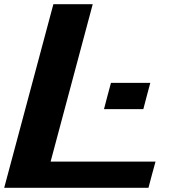

<svg xmlns="http://www.w3.org/2000/svg" viewBox="-20 -895 852 915"><path d="M0 0H687.5Q692.9 -21 704.1 -62.5Q715.3 -104 721.2 -125H221.2L421.9 -875H234.4Q195.3 -729 117.2 -437.5Q39.1 -146 0 0ZM475.6 -375H663.1Q668.5 -395.5 679.4 -437.3Q690.4 -479 696.3 -500H508.8Q502.9 -479 491.9 -437.3Q481 -395.5 475.6 -375Z"/></svg>

Font: Faithful 32x
Style: SemiboldOblique
Weight: 400
Foundry: Faithful Resource Pack
Version: Version 1.0; January 27, 2023